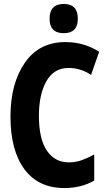

<svg xmlns="http://www.w3.org/2000/svg" viewBox="-20 -939 540 972"><path d="M306 13Q392 13 457 -25V-157Q426 -140 395 -128.5Q364 -117 328 -117Q258 -117 217.5 -176Q177 -235 177 -353Q177 -461 215 -528Q253 -595 327 -595Q388 -595 441 -560L482 -677Q405 -726 311 -726Q178 -726 105.5 -621Q33 -516 33 -349Q33 -178 103.5 -82.5Q174 13 306 13ZM303 -771Q374 -771 374 -844Q374 -919 303 -919Q231 -919 231 -844Q231 -771 303 -771Z"/></svg>

Font: Noto Sans Mono Condensed Extra
Style: Regular
Weight: 800
Width: 3
Designer: Monotype Design Team
Foundry: Monotype Imaging Inc.
Version: Version 1.900